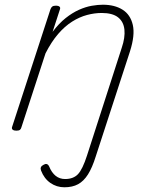

<svg xmlns="http://www.w3.org/2000/svg" viewBox="-20 -539 655 814"><path d="M386 124Q371 172 353 200.5Q335 229 311 242Q287 255 253 255Q220 255 193.5 236.5Q167 218 154 184Q151 176 153.5 170Q156 164 164 160Q172 155 178 156.5Q184 158 188 166Q199 193 216 206.5Q233 220 256 220Q291 220 310.5 199.5Q330 179 349 120L496 -336Q511 -380 507.5 -413.5Q504 -447 480.5 -465.5Q457 -484 411 -484Q381 -484 349 -475.5Q317 -467 286 -447.5Q255 -428 226.5 -395Q198 -362 173 -313L71 0Q69 8 64.5 11.5Q60 15 49 15Q39 15 34 11Q29 7 31 0L194 -500Q197 -508 202 -511.5Q207 -515 218 -515Q227 -515 232 -511Q237 -507 234 -499L203 -404Q230 -440 258.5 -462.5Q287 -485 315 -497.5Q343 -510 369 -514.5Q395 -519 416 -519Q466 -519 499.5 -498Q533 -477 543 -433.5Q553 -390 531 -321Z"/></svg>

Font: Playwrite RO Thin
Style: Regular
Weight: 250
Version: Version 1.002